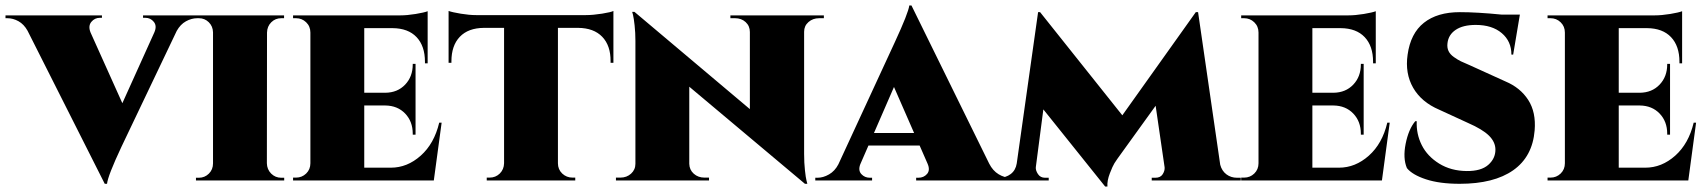

<svg xmlns="http://www.w3.org/2000/svg" viewBox="-62 -656 6200 698"><path d="M458 -600.1H662.6V-589.8H655.3Q634.3 -589.8 614 -578.6Q593.8 -567.4 580.6 -543.9L379.4 -122.1Q330.1 -17.1 327.1 12.2H318.8L38.1 -544.4Q24.9 -567.9 5.1 -578.9Q-14.6 -589.8 -35.2 -589.8H-42V-600.1H308.6V-591.3H301.3Q282.2 -591.3 270 -576.4Q257.8 -561.5 267.1 -538.1L382.8 -280.8L499 -538.1Q509.3 -561.5 497.3 -576.4Q485.4 -591.3 466.3 -591.3H458Z M908.7 -537.6 908.2 -62.5Q908.7 -40 923.8 -24.9Q939 -9.8 960.4 -9.8H971.2V0H650.4V-9.8H661.1Q682.1 -9.8 697.3 -24.7Q712.4 -39.6 712.4 -62V-538.6Q711.9 -560.5 697 -575.2Q682.1 -589.8 661.1 -589.8H650.4V-600.1H970.7V-589.8H960.4Q939 -589.8 924.1 -575Q909.2 -560.1 908.7 -537.6Z M1543.5 -210 1515.1 0H1003.4V-10.3H1014.2Q1035.6 -10.3 1051 -25.1Q1066.4 -40 1066.4 -62.5V-537.6Q1066.4 -560.1 1051 -575Q1035.6 -589.8 1014.2 -589.8H1003.4V-600.1H1393.1Q1418 -600.1 1449.2 -605.2Q1480.5 -610.4 1492.7 -615.2V-425.8H1482.9V-431.2Q1482.9 -488.8 1452.4 -521Q1421.9 -553.2 1365.2 -553.7H1262.2V-318.8H1338.9Q1383.3 -319.3 1410.9 -348.4Q1438.5 -377.4 1438.5 -421.9V-423.8H1448.7V-166.5H1438.5V-169.9Q1438.5 -214.4 1410.9 -243.2Q1383.3 -272 1338.9 -272.5H1262.2V-46.4H1358.9Q1418.5 -46.4 1467.5 -90.1Q1516.6 -133.8 1534.7 -210Z M1668.9 -601.1H2067.9Q2093.8 -601.1 2127 -606.4Q2160.2 -611.8 2168 -616.2V-427.7H2157.7V-433.1Q2158.2 -490.2 2127.4 -522.2Q2096.7 -554.2 2039.6 -554.7H1966.3V-62.5Q1966.3 -40 1981.9 -25.1Q1997.6 -10.3 2019.5 -10.3H2029.3V0H1707.5V-10.3H1717.8Q1739.7 -10.3 1754.9 -25.1Q1770 -40 1770.5 -62.5V-554.7H1697.3Q1640.1 -554.2 1609.6 -522.2Q1579.1 -490.2 1579.1 -433.1V-427.7H1568.8V-616.2Q1582.5 -611.3 1613.3 -606.2Q1644 -601.1 1668.9 -601.1Z M2593.3 -600.1H2933.1V-589.8H2916Q2893.1 -589.8 2877.2 -575.9Q2861.3 -562 2861.3 -540.5V-96.7Q2861.3 -64 2864.3 -36.9Q2867.2 -9.8 2870.1 1L2873 12.2H2864.3L2443.8 -340.8V-60.5Q2444.3 -38.6 2460.2 -24.4Q2476.1 -10.3 2499 -10.3H2515.6V0H2177.2V-10.3H2193.4Q2216.3 -10.3 2232.2 -24.7Q2248 -39.1 2248 -60.5V-507.3Q2248 -537.1 2245.1 -563.5Q2242.2 -589.8 2239.3 -601.6L2236.3 -612.8H2244.6L2664.1 -259.3V-539.6Q2664.1 -561.5 2648.7 -575.7Q2633.3 -589.8 2610.4 -589.8H2593.3Z M3251.5 -636.2 3534.2 -61Q3547.4 -35.2 3568.4 -22.5Q3589.4 -9.8 3611.8 -9.8H3619.6V0H3268.6V-9.8H3276.4Q3296.4 -9.8 3308.3 -23.7Q3320.3 -37.6 3310.1 -61L3281.2 -127H3095.2L3065.4 -58.6Q3057.1 -36.6 3069.3 -23.2Q3081.5 -9.8 3100.6 -9.8H3108.4V0H2901.9V-9.8H2909.7Q2930.7 -9.8 2951.9 -22Q2973.1 -34.2 2985.8 -58.6L3191.4 -503.4Q3240.2 -608.9 3243.7 -636.2ZM3115.2 -172.4H3261.2L3188 -339.8Z M4448.7 -9.8V0H4125V-9.8H4138.2Q4156.7 -9.8 4164.8 -22.5Q4172.9 -35.2 4171.9 -47.4L4139.2 -271.5L4000.5 -79.1Q3996.1 -73.2 3989.5 -62.7Q3982.9 -52.2 3972.7 -25.6Q3962.4 1 3963.9 22H3955.6L3731 -258.3L3703.6 -47.9Q3702.6 -36.6 3711.4 -23.2Q3720.2 -9.8 3737.3 -9.8H3750.5V0H3556.6V-9.8H3569.8Q3594.7 -9.8 3612.5 -23.4Q3630.4 -37.1 3634.3 -62L3711.9 -611.8H3719.2L4018.1 -236.8L4285.2 -611.8H4293.5L4374 -57.1Q4379.9 -34.7 4396.5 -22.2Q4413.1 -9.8 4435.1 -9.8Z M4990.2 -210 4961.9 0H4450.2V-10.3H4460.9Q4482.4 -10.3 4497.8 -25.1Q4513.2 -40 4513.2 -62.5V-537.6Q4513.2 -560.1 4497.8 -575Q4482.4 -589.8 4460.9 -589.8H4450.2V-600.1H4839.8Q4864.7 -600.1 4896 -605.2Q4927.2 -610.4 4939.5 -615.2V-425.8H4929.7V-431.2Q4929.7 -488.8 4899.2 -521Q4868.7 -553.2 4812 -553.7H4709V-318.8H4785.6Q4830.1 -319.3 4857.7 -348.4Q4885.3 -377.4 4885.3 -421.9V-423.8H4895.5V-166.5H4885.3V-169.9Q4885.3 -214.4 4857.7 -243.2Q4830.1 -272 4785.6 -272.5H4709V-46.4H4805.7Q4865.2 -46.4 4914.3 -90.1Q4963.4 -133.8 4981.4 -210Z M5281.2 -418.9 5411.1 -359.9Q5464.8 -337.4 5493.7 -292.7Q5522.5 -248 5517.1 -182.1Q5509.3 -86.4 5439.2 -37.1Q5369.1 12.2 5244.6 12.2Q5171.4 12.2 5121.8 -4.2Q5072.3 -20.5 5052.7 -44.9Q5037.6 -80.6 5048.1 -133.3Q5058.6 -186 5083 -215.3H5088.4Q5086.4 -168.9 5106.7 -128.4Q5127 -87.9 5169.9 -61.3Q5212.9 -34.7 5270 -34.2Q5322.3 -33.7 5348.4 -56.6Q5374.5 -79.6 5374.5 -111.8Q5374.5 -139.6 5351.1 -162.8Q5327.6 -186 5274.9 -209L5169.9 -257.3Q5105.5 -284.7 5075.4 -336.9Q5045.4 -389.2 5055.2 -457Q5065.9 -534.7 5114.5 -573.2Q5163.1 -611.8 5245.1 -611.8Q5307.1 -611.8 5396 -603H5463.4L5439 -457.5H5432.6Q5432.6 -505.9 5397.5 -535.6Q5362.3 -565.4 5302.7 -565.4Q5256.8 -565.4 5230.2 -547.6Q5203.6 -529.8 5200.2 -499Q5198.2 -482.9 5203.9 -470.7Q5209.5 -458.5 5223.6 -448.5Q5237.8 -438.5 5249 -433.1Q5260.3 -427.7 5281.2 -418.9Z M6104 -210 6075.7 0H5564V-10.3H5574.7Q5596.2 -10.3 5611.6 -25.1Q5627 -40 5627 -62.5V-537.6Q5627 -560.1 5611.6 -575Q5596.2 -589.8 5574.7 -589.8H5564V-600.1H5953.6Q5978.5 -600.1 6009.8 -605.2Q6041 -610.4 6053.2 -615.2V-425.8H6043.5V-431.2Q6043.5 -488.8 6012.9 -521Q5982.4 -553.2 5925.8 -553.7H5822.8V-318.8H5899.4Q5943.8 -319.3 5971.4 -348.4Q5999 -377.4 5999 -421.9V-423.8H6009.3V-166.5H5999V-169.9Q5999 -214.4 5971.4 -243.2Q5943.8 -272 5899.4 -272.5H5822.8V-46.4H5919.4Q5979 -46.4 6028.1 -90.1Q6077.1 -133.8 6095.2 -210Z"/></svg>

Font: Cinzel Black
Style: Regular
Weight: 900
Designer: Natanael Gama
Version: Version 1.001;PS 001.001;hotconv 1.0.56;makeotf.lib2.0.21325